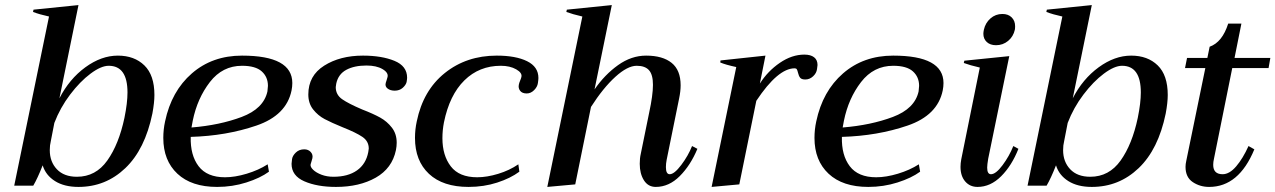

<svg xmlns="http://www.w3.org/2000/svg" viewBox="-20 -726 5022 756"><path d="M148 -75Q128 -24 111 5H36L173 -661Q136 -669 110 -679L112 -688L289 -706L214 -339Q253 -415 316 -461Q379 -507 444 -507Q509 -507 548.5 -468.5Q588 -430 588 -352Q588 -322 580 -279Q551 -138 473.5 -64Q396 10 289 10Q233 10 196.5 -13Q160 -36 148 -75ZM470 -262Q482 -321 482 -362Q482 -467 408 -467Q378 -467 336.5 -436Q295 -405 256 -353.5Q217 -302 194 -242L180 -170Q176 -154 176 -135Q176 -89 204 -59.5Q232 -30 283 -30Q357 -30 402.5 -94Q448 -158 470 -262Z M1131 -399Q1131 -385 1128 -370Q1108 -272 989.5 -231.5Q871 -191 731 -187Q729 -115 762 -71.5Q795 -28 866 -28Q905 -28 951.5 -42Q998 -56 1034 -79L1039 -50Q1005 -25 950 -7.5Q895 10 835 10Q734 10 678.5 -42Q623 -94 623 -183Q623 -216 630 -248Q655 -367 735.5 -437Q816 -507 933 -507Q1131 -507 1131 -399ZM1035 -388Q1035 -423 1010.5 -445Q986 -467 933 -467Q856 -467 806.5 -403Q757 -339 739 -251L734 -224Q845 -233 931.5 -265.5Q1018 -298 1033 -366Q1035 -382 1035 -388Z M1128 -81Q1128 -86 1130 -100Q1132 -113 1145 -125.5Q1158 -138 1178 -138Q1194 -138 1203.5 -127.5Q1213 -117 1210 -103Q1209 -98 1206.5 -90.5Q1204 -83 1203 -79Q1201 -69 1213 -57.5Q1225 -46 1246 -38Q1267 -30 1293 -30Q1350 -30 1385.5 -55Q1421 -80 1430 -127Q1432 -137 1432 -141Q1432 -170 1407 -187Q1382 -204 1329 -225Q1285 -243 1258.5 -257Q1232 -271 1213 -295Q1194 -319 1194 -354Q1194 -428 1256.5 -467.5Q1319 -507 1409 -507Q1483 -507 1533 -486.5Q1583 -466 1583 -420Q1583 -415 1581 -403Q1578 -391 1565.5 -380Q1553 -369 1534 -369Q1517 -369 1506 -377.5Q1495 -386 1499 -400Q1500 -404 1502.5 -411Q1505 -418 1506 -423Q1510 -440 1486 -454Q1462 -468 1423 -468Q1375 -468 1343.5 -451Q1312 -434 1304 -397Q1302 -387 1302 -383Q1302 -353 1327 -335.5Q1352 -318 1406 -295Q1450 -278 1477 -263Q1504 -248 1523 -223.5Q1542 -199 1542 -164Q1542 -150 1539 -135Q1524 -63 1459.5 -26.5Q1395 10 1303 10Q1229 10 1178.5 -12Q1128 -34 1128 -81Z M1614 -183Q1614 -216 1621 -248Q1646 -370 1731.5 -438.5Q1817 -507 1936 -507Q2011 -507 2055.5 -485Q2100 -463 2100 -419Q2100 -413 2098 -399Q2096 -384 2083 -371Q2070 -358 2054 -358Q2036 -358 2028 -368.5Q2020 -379 2023 -393Q2024 -399 2028 -408.5Q2032 -418 2033 -423Q2037 -439 2012.5 -453Q1988 -467 1952 -467Q1867 -467 1808.5 -409.5Q1750 -352 1728 -244Q1722 -213 1722 -182Q1722 -114 1755 -71Q1788 -28 1859 -28Q1897 -28 1941.5 -41.5Q1986 -55 2021 -79L2025 -50Q1990 -24 1937.5 -7Q1885 10 1825 10Q1724 10 1669 -41.5Q1614 -93 1614 -183Z M2726 -140Q2699 -75 2656.5 -32.5Q2614 10 2562 10Q2532 10 2515.5 -16Q2499 -42 2499 -81Q2499 -103 2503 -120L2536 -282Q2551 -351 2551 -392Q2551 -432 2535.5 -449.5Q2520 -467 2487 -467Q2451 -467 2403 -423.5Q2355 -380 2307 -305L2245 0L2135 10L2273 -661Q2234 -670 2210 -679L2212 -688L2389 -706L2321 -374Q2361 -432 2413.5 -469.5Q2466 -507 2524 -507Q2589 -507 2624.5 -478.5Q2660 -450 2660 -390Q2660 -367 2654 -338L2605 -97Q2602 -82 2602 -68Q2602 -40 2617 -40Q2635 -40 2662.5 -76.5Q2690 -113 2705 -151Z M3199 -470Q3199 -466 3197 -454Q3195 -438 3181.5 -425.5Q3168 -413 3151 -413Q3136 -413 3130.5 -420Q3125 -427 3122 -440Q3120 -449 3117.5 -453Q3115 -457 3109 -457Q3043 -457 2958 -329L2891 0L2782 10L2879 -462Q2837 -471 2816 -480L2817 -488L2994 -507L2972 -397Q3003 -446 3050.5 -478.5Q3098 -511 3147 -511Q3172 -511 3185.5 -500.5Q3199 -490 3199 -470Z M3695 -399Q3695 -385 3692 -370Q3672 -272 3553.5 -231.5Q3435 -191 3295 -187Q3293 -115 3326 -71.5Q3359 -28 3430 -28Q3469 -28 3515.5 -42Q3562 -56 3598 -79L3603 -50Q3569 -25 3514 -7.5Q3459 10 3399 10Q3298 10 3242.5 -42Q3187 -94 3187 -183Q3187 -216 3194 -248Q3219 -367 3299.5 -437Q3380 -507 3497 -507Q3695 -507 3695 -399ZM3599 -388Q3599 -423 3574.5 -445Q3550 -467 3497 -467Q3420 -467 3370.5 -403Q3321 -339 3303 -251L3298 -224Q3409 -233 3495.5 -265.5Q3582 -298 3597 -366Q3599 -382 3599 -388Z M3852 -593Q3852 -599 3854 -609Q3860 -636 3880 -653.5Q3900 -671 3927 -671Q3950 -671 3963.5 -657.5Q3977 -644 3977 -623Q3977 -614 3976 -609Q3970 -582 3949.5 -565Q3929 -548 3902 -548Q3879 -548 3865.5 -560.5Q3852 -573 3852 -593ZM3762 -69Q3762 -83 3765 -99L3838 -460Q3799 -469 3775 -478L3777 -487L3954 -505L3871 -101Q3867 -77 3867 -66Q3867 -40 3882 -40Q3901 -40 3927.5 -75.5Q3954 -111 3970 -151L3990 -140Q3964 -74 3922 -32Q3880 10 3829 10Q3799 10 3780.5 -11.5Q3762 -33 3762 -69Z M4138 -75Q4118 -24 4101 5H4026L4163 -661Q4126 -669 4100 -679L4102 -688L4279 -706L4204 -339Q4243 -415 4306 -461Q4369 -507 4434 -507Q4499 -507 4538.5 -468.5Q4578 -430 4578 -352Q4578 -322 4570 -279Q4541 -138 4463.5 -64Q4386 10 4279 10Q4223 10 4186.5 -13Q4150 -36 4138 -75ZM4460 -262Q4472 -321 4472 -362Q4472 -467 4398 -467Q4368 -467 4326.5 -436Q4285 -405 4246 -353.5Q4207 -302 4184 -242L4170 -170Q4166 -154 4166 -135Q4166 -89 4194 -59.5Q4222 -30 4273 -30Q4347 -30 4392.5 -94Q4438 -158 4460 -262Z M4760 -101Q4757 -88 4757 -77Q4757 -40 4794 -40Q4821 -40 4847.5 -71Q4874 -102 4896 -151L4919 -138Q4858 10 4741 10Q4705 10 4676.5 -9Q4648 -28 4648 -69Q4648 -80 4651 -93L4726 -458H4646L4654 -498H4734L4743 -542Q4793 -560 4816 -633H4868L4841 -498H4982L4975 -458H4832Z"/></svg>

Font: Trirong Medium
Style: Italic
Weight: 500
Italic angle: -12°
Designer: Katatrad Team
Foundry: CadsonDemak
Version: Version 1.001